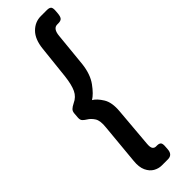

<svg xmlns="http://www.w3.org/2000/svg" viewBox="-305 -770 910 910"><g transform="rotate(-45 150.5 -315.0)"><path d="M138 138Q117 138 97.5 127Q78 116 66.5 91.5Q55 67 59 28L78 -175Q83 -218 70.5 -237.5Q58 -257 41 -267Q31 -273 23.5 -280.5Q16 -288 17 -303L19 -329Q20 -343 27.5 -350.5Q35 -358 51 -366Q80 -379 93 -406.5Q106 -434 112 -484L130 -652Q136 -710 165 -739Q194 -768 233 -768H273Q291 -768 296.5 -760.5Q302 -753 300 -733L299 -720Q297 -699 290 -692Q283 -685 267 -685H260Q232 -685 228 -640L211 -468Q204 -407 176 -368.5Q148 -330 123 -315Q144 -303 163.5 -271.5Q183 -240 178 -185L161 15Q159 38 165 46.5Q171 55 182 55H189Q203 55 209 61.5Q215 68 213 89L212 103Q210 138 179 138Z"/></g></svg>

Font: Asap SemiBold
Style: Italic
Weight: 600
Italic angle: -6°
Designer: Pablo Cosgaya
Foundry: Omnibus-Type
Version: Version 3.001; ttfautohint (v1.8.3)